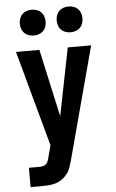

<svg xmlns="http://www.w3.org/2000/svg" viewBox="-62 -782 625 1038"><g transform="rotate(-5 250.0 -262.5)"><path d="M61 215V110H119Q129 110 139 107.5Q149 105 155.5 98Q162 91 165.5 81.5Q169 72 171 63V62L188 -1L46 -520H173L254 -153L327 -520H454L291 89Q286 108 279.5 127Q273 146 261 161.5Q249 177 232.5 189Q216 201 197.5 206.5Q179 212 159 213.5Q139 215 119 215ZM350 -600Q336 -600 322.5 -604.5Q309 -609 299 -619Q289 -629 284.5 -642.5Q280 -656 280 -670Q280 -684 284.5 -697.5Q289 -711 299 -721Q309 -731 322.5 -735.5Q336 -740 350 -740Q364 -740 377.5 -735.5Q391 -731 401 -721Q411 -711 415.5 -697.5Q420 -684 420 -670Q420 -656 415.5 -642.5Q411 -629 401 -619Q391 -609 377.5 -604.5Q364 -600 350 -600ZM150 -600Q136 -600 122.5 -604.5Q109 -609 99 -619Q89 -629 84.5 -642.5Q80 -656 80 -670Q80 -684 84.5 -697.5Q89 -711 99 -721Q109 -731 122.5 -735.5Q136 -740 150 -740Q164 -740 177.5 -735.5Q191 -731 201 -721Q211 -711 215.5 -697.5Q220 -684 220 -670Q220 -656 215.5 -642.5Q211 -629 201 -619Q191 -609 177.5 -604.5Q164 -600 150 -600Z"/></g></svg>

Font: Iosevka SS18 Extrabold
Style: Regular
Weight: 800
Monospace: yes
Designer: Belleve Invis
Foundry: Belleve Invis
Version: Version 25.1.1; ttfautohint (v1.8.4)